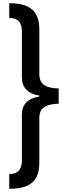

<svg xmlns="http://www.w3.org/2000/svg" viewBox="-20 -813 415 1201"><path d="M38 -793Q110 -793 151 -773Q192 -753 209 -716.5Q226 -680 226 -630V-350Q226 -301 257.5 -280.5Q289 -260 347 -260V-164Q289 -164 257.5 -143.5Q226 -123 226 -75V206Q226 256 209 292.5Q192 329 150.5 348.5Q109 368 38 368V276Q80 275 98.5 254Q117 233 117 188V-96Q117 -192 226 -209V-215Q117 -233 117 -329V-614Q117 -659 98.5 -679.5Q80 -700 38 -701Z"/></svg>

Font: Noto Sans Kannada Condensed SemiBold
Style: Regular
Weight: 600
Width: 3
Designer: Jelle Bosma - Monotype Design Team
Foundry: Monotype Imaging Inc.
Version: Version 2.005; ttfautohint (v1.8.4.7-5d5b)